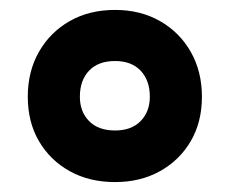

<svg xmlns="http://www.w3.org/2000/svg" viewBox="-20 -744 463 387"><path d="M212 -377Q160 -377 120.5 -399Q81 -421 58.5 -459.5Q36 -498 36 -549Q36 -600 58.5 -639.5Q81 -679 120.5 -701.5Q160 -724 212 -724Q263 -724 302.5 -701.5Q342 -679 364.5 -639.5Q387 -600 387 -549Q387 -498 364.5 -459.5Q342 -421 302.5 -399Q263 -377 212 -377ZM212 -481Q245 -481 263.5 -500Q282 -519 282 -549Q282 -582 263.5 -601.5Q245 -621 212 -621Q178 -621 159.5 -601.5Q141 -582 141 -549Q141 -519 159.5 -500Q178 -481 212 -481Z"/></svg>

Font: Noto Sans Cherokee ExtraBold
Style: Regular
Weight: 800
Designer: Monotype Design Team
Foundry: Monotype Imaging Inc.
Version: Version 2.001; ttfautohint (v1.8.4.7-5d5b)